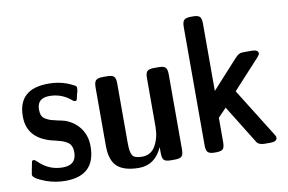

<svg xmlns="http://www.w3.org/2000/svg" viewBox="-74 -825 1451 966"><g transform="rotate(-10 651.0 -342.0)"><path d="M25.9 -49.8Q25.9 -52.7 31 -78.9Q36.1 -105 37.1 -108.9Q37.1 -121.1 47.9 -121.1Q53.7 -121.1 64 -110.8Q115.7 -59.1 185.8 -59.1Q255.9 -59.1 255.9 -124Q255.9 -144 249.5 -157.5Q243.2 -170.9 228.5 -179Q213.9 -187 203.9 -189.9Q193.8 -192.9 173.8 -198.2Q31.7 -227.1 32.2 -346.2Q32.2 -486.8 186 -486.8Q186.5 -486.8 187 -486.8Q252.9 -486.8 305.2 -460Q320.3 -453.1 323.2 -450Q326.2 -446.8 326.2 -440.9Q326.2 -424.8 318.8 -403.8Q315.9 -385.7 313.5 -381.3Q311 -377 305.2 -377Q300.3 -377 293.9 -381.8Q245.1 -424.8 181.2 -424.8Q118.2 -424.8 118.2 -366.2Q118.2 -348.1 123.5 -335.7Q128.9 -323.2 143.1 -315.7Q157.2 -308.1 167 -304.9Q176.8 -301.8 199.2 -296.9Q224.1 -292 237.5 -288.1Q251 -284.2 270 -272.7Q289.1 -261.2 305.2 -243.2Q342.3 -200.2 341.8 -140.1Q341.8 9.8 188 9.8Q138.2 9.8 90.8 -6.8Q25.9 -30.8 25.9 -49.8Z M418 -128.9V-426.8Q418 -453.6 427.5 -462.9Q437 -472.2 462.9 -472.2H484.9Q511.7 -472.2 520.3 -462.6Q528.8 -453.1 528.8 -428.2V-122.1Q528.8 -75.2 539.8 -59.1Q550.8 -43 588.9 -43Q634.8 -43 657.7 -84Q680.7 -125 680.7 -181.2V-428.2Q680.7 -454.1 689.7 -463.1Q698.7 -472.2 724.6 -472.2H747.6Q774.4 -472.2 783.2 -462.6Q792 -453.1 792 -428.2V-43.9Q792 -18.1 783 -9Q773.9 0 747.6 0H727.5Q700.7 0 692.1 -9.5Q683.6 -19 683.6 -43.9V-75.2Q645.5 9.8 564 9.8Q488.8 9.8 453.4 -22Q418 -53.7 418 -128.9Z M907.7 -44.9V-648.9Q907.7 -675.8 917.2 -684.8Q926.8 -693.8 952.6 -693.8H961.9Q988.8 -693.8 997.3 -684.3Q1005.9 -674.8 1005.9 -649.9V-305.2L1139.6 -452.1Q1148.4 -461.9 1157 -466.6Q1165.5 -471.2 1171.6 -471.7Q1177.7 -472.2 1190.9 -472.2H1223.6Q1256.8 -472.2 1256.8 -453.1Q1256.8 -446.3 1244.6 -433.1L1108.9 -285.2L1263.7 -37.1Q1270.5 -27.3 1270.5 -21Q1270.5 0 1236.8 0H1208.5Q1177.7 0 1167.5 -15.1L1044.9 -212.9L1002.4 -168.9V-43.9Q1002.4 -18.1 993.7 -9Q984.9 0 958.5 0H952.6Q925.8 0 916.7 -9.5Q907.7 -19 907.7 -44.9Z"/></g></svg>

Font: CMU Sans Serif Demi Condensed
Style: DemiCondensed
Weight: 600
Width: 3
Version: Version 0.7.0